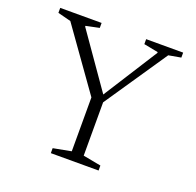

<svg xmlns="http://www.w3.org/2000/svg" viewBox="-118 -783 924 907"><g transform="rotate(20 344.0 -330.0)"><path d="M228 0V-25L318 -42V-313L101 -618L35 -635V-660H243V-635L176 -621V-617L366 -345L539 -617V-621L467 -635V-660H653V-635L591 -624L378 -310V-42L468 -25V0Z"/></g></svg>

Font: Spectral SC ExtraLight
Style: Regular
Weight: 275
Designer: Jean-Baptiste Levee
Foundry: Production Type
Version: Version 2.001